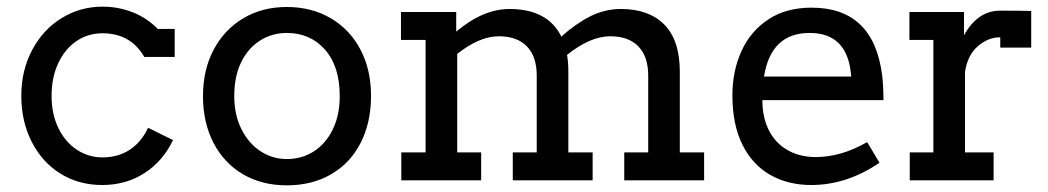

<svg xmlns="http://www.w3.org/2000/svg" viewBox="-20 -542 3150 577"><path d="M413 -372Q372 -442 288 -442Q245 -442 210.5 -419Q176 -396 155.5 -353Q135 -310 135 -254Q135 -199 155.5 -157Q176 -115 211 -92Q246 -69 288 -69Q335 -69 370 -92Q405 -115 425 -158L500 -121Q470 -58 414.5 -22Q359 14 287 14Q217 14 162 -20Q107 -54 75.5 -115.5Q44 -177 44 -254Q44 -330 76.5 -391.5Q109 -453 165 -487.5Q221 -522 288 -522Q336 -522 379 -505Q422 -488 454 -455H505V-371H416L414 -370Q414 -370 414 -370.5Q414 -371 413 -371Z M590 -253Q590 -332 622 -392.5Q654 -453 711 -487Q768 -521 842 -521Q916 -521 973.5 -487.5Q1031 -454 1063 -393.5Q1095 -333 1095 -254Q1095 -174 1064 -113Q1033 -52 975.5 -18.5Q918 15 842 15Q767 15 710 -18.5Q653 -52 621.5 -113Q590 -174 590 -253ZM1001 -253Q1001 -343 956.5 -393Q912 -443 842 -443Q798 -443 762 -420.5Q726 -398 705 -355.5Q684 -313 684 -253Q684 -197 705.5 -154Q727 -111 763 -87.5Q799 -64 842 -64Q887 -64 923 -87Q959 -110 980 -153Q1001 -196 1001 -253Z M2096 -84V0H1856V-84H1928V-315Q1928 -372 1898.5 -402.5Q1869 -433 1814 -433Q1754 -433 1684 -377Q1688 -356 1688 -326V-84H1761V0H1521V-84H1593V-315Q1593 -372 1563.5 -402.5Q1534 -433 1479 -433Q1421 -433 1354 -380V-84H1426V0H1186V-84H1259V-422H1185V-506H1351V-447Q1432 -515 1511 -515Q1626 -515 1667 -432Q1709 -470 1753 -492.5Q1797 -515 1846 -515Q1930 -515 1976.5 -468Q2023 -421 2023 -326V-84Z M2586 -115 2623 -53Q2525 14 2418 14Q2348 14 2294.5 -16.5Q2241 -47 2211 -107.5Q2181 -168 2181 -255Q2181 -329 2208.5 -389Q2236 -449 2289.5 -484Q2343 -519 2419 -519Q2605 -519 2631 -316Q2635 -283 2635 -241H2271Q2271 -200 2283 -168Q2301 -120 2340 -95Q2379 -70 2431 -70Q2508 -70 2586 -115ZM2276 -312H2538Q2529 -443 2413 -443Q2297 -443 2276 -312Z M3079 -509V-399H2986V-430Q2950 -430 2919 -403.5Q2888 -377 2880 -326V-84H2966V0H2714V-84H2785V-422H2713V-506H2877V-436Q2918 -510 2986 -510Q3049 -510 3079 -509Z"/></svg>

Font: Arvo
Style: Regular
Weight: 400
Designer: Anton Koovit (Cyrillic Expansion: Cyreal)
Foundry: Anton Koovit, Yassin Baggar
Version: Version 3.000